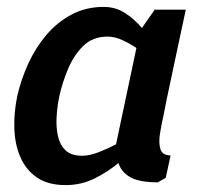

<svg xmlns="http://www.w3.org/2000/svg" viewBox="-20 -528 593 556"><path d="M292 -422Q248 -422 220.5 -394.5Q193 -367 176.5 -327Q160 -287 152 -250Q146 -222 144 -191.5Q142 -161 147.5 -135Q153 -109 169.5 -93Q186 -77 218 -77Q239 -77 265 -87Q291 -97 316 -110L375 -389Q356 -402 334 -412Q312 -422 292 -422ZM437 0Q383 0 357 -15Q331 -30 323 -56Q292 -30 253.5 -11Q215 8 170 8Q119 8 87 -14Q55 -36 39 -73Q23 -110 21.5 -156Q20 -202 30 -250Q41 -298 62 -344Q83 -390 114.5 -427Q146 -464 187.5 -486Q229 -508 280 -508Q315 -508 342.5 -490Q370 -472 391 -447L428 -500H518L503 -430L462 -237L454 -196Q447 -166 443 -139Q439 -112 445 -95Q451 -78 474 -78L460 -13Z"/></svg>

Font: Epunda Sans SemiBold
Style: Italic
Weight: 600
Italic angle: -12.0243°
Designer: Simon Atzbach
Foundry: typofactur
Version: Version 2.204; ttfautohint (v1.8.4.7-5d5b)